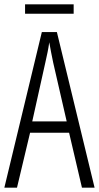

<svg xmlns="http://www.w3.org/2000/svg" viewBox="-20 -861 454 881"><path d="M318 -841H95V-798H318ZM356 0H414L241 -714H172L0 0H58L118 -252H297ZM224 -574 286 -304H128L188 -574C196 -609 202 -637 206 -667C211 -637 217 -609 224 -574Z"/></svg>

Font: Noto Sans Georgian ExtraCondensed Light
Style: Regular
Weight: 300
Width: 2
Designer: Monotype Design Team, Akaki Razmadze
Foundry: Google LLC
Version: Version 2.005